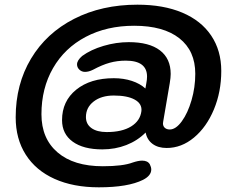

<svg xmlns="http://www.w3.org/2000/svg" viewBox="-20 -731 981 820"><path d="M47 -230Q47 -371 112.5 -480.5Q178 -590 296.5 -650.5Q415 -711 567 -711Q678 -711 758.5 -677Q839 -643 882 -579Q925 -515 925 -428Q925 -339 893.5 -263.5Q862 -188 808.5 -143.5Q755 -99 692 -99Q655 -99 631.5 -116.5Q608 -134 602 -165Q567 -130 519.5 -111.5Q472 -93 417 -93Q336 -93 290.5 -126Q245 -159 245 -218Q245 -299 305.5 -348Q366 -397 466 -397Q508 -397 543 -385.5Q578 -374 601 -353L605 -376Q608 -391 608 -404Q608 -472 517 -472Q481 -472 448.5 -463Q416 -454 377 -433Q359 -424 343 -424Q329 -424 319 -433.5Q309 -443 309 -456Q309 -473 331 -492Q368 -519 422 -535Q476 -551 530 -551Q617 -551 663 -516Q709 -481 709 -415Q709 -400 705 -376L677 -212Q676 -209 676 -204Q676 -192 684 -185Q692 -178 705 -178Q731 -178 756.5 -213Q782 -248 798 -303Q814 -358 814 -416Q814 -514 746 -567.5Q678 -621 553 -621Q436 -621 346 -573.5Q256 -526 206.5 -440Q157 -354 157 -243Q157 -139 226 -80Q295 -21 419 -21Q505 -21 547 -37Q571 -45 587 -45Q611 -45 620 -29Q626 -17 626 -7Q626 19 591 37Q527 69 402 69Q293 69 213 33Q133 -3 90 -70.5Q47 -138 47 -230ZM584 -257Q587 -288 555.5 -305.5Q524 -323 466 -323Q413 -323 380 -297.5Q347 -272 347 -231Q347 -201 370.5 -184Q394 -167 436 -167Q501 -167 540 -191Q579 -215 584 -257Z"/></svg>

Font: Kodchasan SemiBold
Style: Italic
Weight: 600
Italic angle: -10°
Version: Version 1.000; ttfautohint (v1.6)